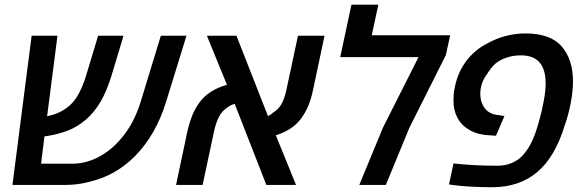

<svg xmlns="http://www.w3.org/2000/svg" viewBox="-20 -782 2472 812"><path d="M113.8 -630.9H223.1L179.2 -290Q209 -296.9 229 -306.2Q249 -315.4 267.6 -330.1Q293.5 -350.1 311.5 -383.1Q329.6 -416 343.3 -459.5L395 -630.9H502.4L451.2 -460.9Q431.6 -397.5 406 -353Q380.4 -308.6 344.7 -277.3Q309.6 -246.6 266.8 -229.7Q224.1 -212.9 168 -205.1L153.8 -89.8H287.1Q343.3 -89.8 397.2 -118.2Q451.2 -146.5 494.1 -198.2Q547.4 -261.2 575.7 -354L660.2 -630.9H768.6L682.6 -352.1Q639.6 -211.9 551.8 -122.6Q469.2 -38.6 356.4 -12.7Q308.6 0 258.3 0H32.7Z M821.8 -346.2Q841.3 -374 871.6 -393.6Q901.9 -413.1 939.9 -423.3L855 -630.9H980L1113.3 -291Q1125.5 -296.4 1134.8 -305.7Q1157.2 -319.3 1169.9 -341.1Q1182.6 -362.8 1190.9 -400.4L1240.2 -630.9H1352.5L1303.7 -400.9Q1295.9 -363.8 1284.2 -335.4Q1272.5 -307.1 1254.4 -282.2Q1236.8 -257.3 1209 -238.8Q1181.2 -220.2 1146.5 -210L1231.9 0H1106.4L972.7 -342.3Q959.5 -340.3 943.8 -329.1Q920.9 -314.9 907.2 -290Q893.6 -265.1 884.8 -224.6L836.9 0H724.6L772 -224.1Q780.3 -261.2 792 -291Q803.7 -320.8 821.8 -346.2Z M1599.6 -242.2 1750 -540.5H1418.9L1466.3 -762.2H1580.1L1552.2 -632.8H1883.8L1865.7 -549.3L1711.4 -241.7L1611.8 0H1499.5Z M1899.9 1 1878.9 -2 1897.9 -90.8Q1985.8 -81.1 2083.5 -81.1Q2115.2 -81.1 2142.1 -91.8Q2168.9 -102.5 2188.5 -122.6Q2212.9 -148.4 2229 -182.6Q2245.1 -216.8 2258.8 -266.1Q2271 -308.6 2279.3 -352.8Q2287.6 -397 2287.6 -429.2Q2287.6 -547.9 2183.6 -547.9Q2149.4 -547.9 2120.6 -537.8Q2091.8 -527.8 2073.2 -511.2Q2053.2 -491.7 2040.5 -469.7Q2011.2 -431.6 2011.2 -384.8Q2011.2 -349.1 2031 -323.2Q2050.8 -297.4 2092.3 -294.9L2113.3 -291L2077.6 -208L2055.2 -209.5Q2004.9 -210.9 1969.5 -230Q1934.1 -249 1916 -281.2Q1897.9 -313.5 1897.9 -354.5Q1897.9 -371.6 1898.9 -384.8Q1899.9 -397.9 1904.3 -417Q1917 -477.5 1952.1 -524.2Q1987.3 -570.8 2039.6 -597.7Q2116.2 -640.6 2202.6 -640.6Q2307.6 -640.6 2355.5 -585.7Q2403.3 -530.8 2403.3 -437Q2403.3 -397.5 2394 -347.9Q2384.8 -298.3 2368.7 -252.9Q2327.6 -117.7 2251.7 -54Q2175.8 9.8 2061.5 9.8Q2015.1 9.8 1970.9 7.3Q1926.8 4.9 1899.9 1Z"/></svg>

Font: Viking Open Sans Light
Style: Bold Italic
Weight: 600
Italic angle: -12°
Foundry: Ascender Corporation
Version: Version 2.000